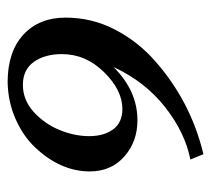

<svg xmlns="http://www.w3.org/2000/svg" viewBox="-44 -466 522 473"><g transform="rotate(90 216.5 -230.0)"><path d="M183.1 11.7Q107.9 11.7 65.9 -27.1Q23.9 -65.9 23.9 -130.9Q23.9 -195.8 53.2 -252.4Q82.5 -309.1 130.9 -351.6Q230.5 -439.5 360.4 -470.7L373.5 -438.5Q306.6 -425.3 244.1 -376Q181.6 -326.7 145.5 -249Q204.1 -308.1 276.9 -308.1Q329.6 -308.1 366.2 -275.6Q402.8 -243.2 402.8 -190.9Q402.8 -118.7 343.8 -56.2Q316.4 -26.9 274.2 -8.1Q231.9 10.7 183.1 11.7ZM249 -271Q202.6 -271 158.2 -225.8Q113.8 -180.7 113.8 -122.1Q113.8 -79.6 133.1 -52.7Q152.3 -25.9 189.5 -25.9Q226.6 -25.9 255.9 -52.2Q285.2 -78.6 300.5 -115.7Q315.9 -152.8 315.9 -189.2Q315.9 -225.6 299.1 -248.3Q282.2 -271 249 -271Z"/></g></svg>

Font: Niconne
Style: Regular
Weight: 400
Designer: Vernon Adams
Foundry: Vernon Adams
Version: Version 1.002